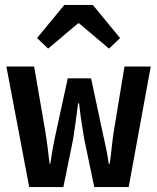

<svg xmlns="http://www.w3.org/2000/svg" viewBox="-20 -762 640 782"><path d="M99 0 6 -491H119L163 -236Q169 -200 173.5 -165.5Q178 -131 182 -95H185Q190 -131 196.5 -166Q203 -201 211 -236L256 -443H351L395 -236Q403 -200 410.5 -165.5Q418 -131 423 -95H427Q432 -131 435.5 -165.5Q439 -200 445 -236L487 -491H594L504 0H364L323 -196Q318 -225 312.5 -261Q307 -297 302 -341H298Q293 -303 288.5 -268Q284 -233 278 -196L238 0ZM176 -564 131 -607 242 -742H358L469 -607L424 -564L302 -667H298Z"/></svg>

Font: Source Code Pro SemiBold
Style: Regular
Weight: 600
Monospace: yes
Designer: Paul D. Hunt, Teo Tuominen
Foundry: Adobe Systems Incorporated
Version: Version 1.018;hotconv 1.0.116;makeotfexe 2.5.65601